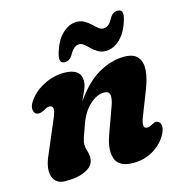

<svg xmlns="http://www.w3.org/2000/svg" viewBox="-105 -792 855 901"><g transform="rotate(-15 322.0 -341.0)"><path d="M51 -329.5Q40.5 -337 40 -353.5Q39.5 -370 52.5 -389Q79.5 -430 128 -454.8Q176.5 -479.5 226.5 -479.5Q308.5 -479.5 308.5 -419Q308.5 -400.5 298.8 -377.5Q289 -354.5 276 -327Q334.5 -411 396.8 -445.2Q459 -479.5 518.5 -479.5Q565 -479.5 584.5 -456.2Q604 -433 601.2 -393Q598.5 -353 578.5 -303L533 -186.5Q510.5 -130 539 -130Q550.5 -130 567 -139.5Q586 -151 599 -140Q608 -133 608.2 -117.2Q608.5 -101.5 597 -80Q574.5 -38.5 531.2 -12.5Q488 13.5 434.5 13.5Q364.5 13.5 348.5 -30.5Q332.5 -74.5 357 -142.5L403 -270Q415.5 -304 412.2 -322.8Q409 -341.5 383.5 -341.5Q350.5 -341.5 314.8 -309Q279 -276.5 259.5 -218.5Q245.5 -180 239.2 -161.5Q233 -143 233 -129Q233 -113.5 238.5 -97.5Q244 -81.5 244 -62Q244 -27.5 207 -7Q170 13.5 105 13.5Q56 13.5 43.2 -26.2Q30.5 -66 58.5 -127.5L122.5 -278Q139.5 -316 137.8 -330.2Q136 -344.5 120 -344.5Q113 -344.5 106 -341.5Q99 -338.5 89 -332.5Q65.5 -320.5 51 -329.5ZM445.5 -527.5Q423.5 -527.5 407.2 -537Q391 -546.5 378.5 -559Q366 -571.5 354.5 -581Q343 -590.5 329.5 -590.5Q304.5 -590.5 282.5 -549.5Q268 -526.5 245.5 -526.5Q214.5 -526.5 226.5 -571Q243 -632 276 -663.5Q309 -695 345.5 -695Q368 -695 384 -685.5Q400 -676 412.8 -663.8Q425.5 -651.5 437 -642Q448.5 -632.5 462 -632.5Q476.5 -632.5 487.5 -642.8Q498.5 -653 509 -673.5Q523 -696 546 -696Q577 -696 565 -652Q548.5 -590.5 515.2 -559Q482 -527.5 445.5 -527.5Z"/></g></svg>

Font: Fraunces 9pt S100
Style: Bold Italic
Weight: 700
Italic angle: -16°
Version: Version 1.000; ttfautohint (v1.8.3)